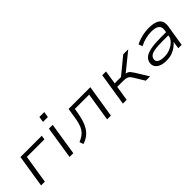

<svg xmlns="http://www.w3.org/2000/svg" viewBox="169 -1717 2738 2738"><g transform="rotate(-45 1537.5 -348.5)"><path d="M82 0 160 -494H590L580 -431H226L158 0Z M742 -621 755 -707H854L840 -621ZM656 0 734 -494H810L732 0Z M927 10 906 -49Q957 -70 992 -96Q1027 -122 1049 -157Q1071 -192 1085 -241.5Q1099 -291 1109 -360L1131 -494H1569L1490 0H1414L1482 -431H1194L1182 -358Q1170 -285 1151 -226.5Q1132 -168 1103.5 -122.5Q1075 -77 1032 -44Q989 -11 927 10Z M1732 0 1810 -494H1886L1854 -287H1980L2233 -494H2334L2040 -256L2031 -279Q2073 -275 2094 -266Q2115 -257 2129.5 -238.5Q2144 -220 2167 -185L2281 0H2194L2094 -164Q2078 -188 2063.5 -201Q2049 -214 2024.5 -220Q2000 -226 1953 -226H1844L1808 0Z M2606 8Q2533 8 2486.5 -14Q2440 -36 2422.5 -73.5Q2405 -111 2417 -157Q2431 -202 2471.5 -230Q2512 -258 2588.5 -271.5Q2665 -285 2786 -285H2906L2897 -230H2765Q2671 -230 2614 -222Q2557 -214 2529 -195.5Q2501 -177 2492 -146Q2480 -104 2513.5 -78.5Q2547 -53 2623 -53Q2686 -53 2741 -76Q2796 -99 2833 -136.5Q2870 -174 2876 -215L2893 -318Q2903 -384 2863.5 -412Q2824 -440 2744 -440Q2687 -440 2627 -425.5Q2567 -411 2509 -381L2487 -439Q2527 -460 2572 -474Q2617 -488 2663.5 -495.5Q2710 -503 2754 -503Q2827 -503 2879 -486Q2931 -469 2955 -430Q2979 -391 2969 -323L2917 0H2849L2866 -113L2869 -114Q2844 -84 2806 -55.5Q2768 -27 2719 -9.5Q2670 8 2606 8Z"/></g></svg>

Font: Nunito Sans 7pt Expanded Light
Style: Italic
Weight: 300
Width: 7
Italic angle: -9°
Designer: Vernon Adams
Foundry: Vernon Adams
Version: Version 3.101;gftools[0.9.27]